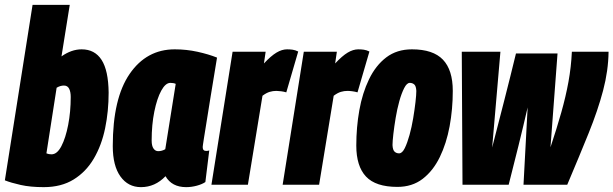

<svg xmlns="http://www.w3.org/2000/svg" viewBox="-33 -760 2524 790"><path d="M254 -740 220 -528Q261 -557 303 -557Q357 -557 385 -513.5Q413 -470 414 -379Q414 -302 399.5 -232Q385 -162 353 -107.5Q321 -53 270 -21.5Q219 10 147 10Q92 10 52 1Q12 -8 -13 -18L101 -740ZM230 -408Q215 -408 200 -399L158 -129Q167 -125 179 -125Q202 -125 219.5 -158.5Q237 -192 247.5 -246Q258 -300 258 -361Q258 -382 251.5 -395Q245 -408 230 -408Z M733 10Q674 10 648 -35Q605 10 547 10Q494 10 462.5 -34Q431 -78 431 -159Q431 -355 500.5 -456Q570 -557 686 -557Q734 -557 779.5 -547Q825 -537 860 -523Q843 -422 832.5 -355.5Q822 -289 815.5 -249.5Q809 -210 806 -190.5Q803 -171 802 -164Q801 -157 801 -155Q801 -139 815 -139Q823 -139 828 -141L812 -11Q799 -2 777 4Q755 10 733 10ZM647 -146 690 -415Q681 -419 668 -419Q648 -419 630.5 -387Q613 -355 602 -301Q591 -247 591 -182Q591 -160 598.5 -149Q606 -138 618 -138Q633 -138 647 -146Z M1060 -547 1053 -499Q1082 -530 1104.5 -543.5Q1127 -557 1148 -557Q1160 -557 1171 -555.5Q1182 -554 1194 -548L1145 -380Q1135 -383 1123.5 -384.5Q1112 -386 1104 -386Q1090 -386 1076.5 -382Q1063 -378 1047 -366L987 0H837L924 -547Z M1353 -547 1346 -499Q1375 -530 1397.5 -543.5Q1420 -557 1441 -557Q1453 -557 1464 -555.5Q1475 -554 1487 -548L1438 -380Q1428 -383 1416.5 -384.5Q1405 -386 1397 -386Q1383 -386 1369.5 -382Q1356 -378 1340 -366L1280 0H1130L1217 -547Z M1602 9Q1513 9 1473 -33.5Q1433 -76 1433 -161Q1433 -236 1445.5 -306.5Q1458 -377 1485.5 -434Q1513 -491 1556.5 -524Q1600 -557 1662 -557Q1749 -557 1789.5 -514.5Q1830 -472 1830 -386Q1830 -311 1817 -240.5Q1804 -170 1776.5 -113.5Q1749 -57 1706 -24Q1663 9 1602 9ZM1609 -129Q1622 -129 1632.5 -150.5Q1643 -172 1652 -204.5Q1661 -237 1667 -273Q1673 -309 1676.5 -339.5Q1680 -370 1680 -386Q1679 -406 1671.5 -412.5Q1664 -419 1653 -419Q1641 -419 1630 -397.5Q1619 -376 1610 -343.5Q1601 -311 1595 -275Q1589 -239 1585.5 -208.5Q1582 -178 1582 -163Q1583 -143 1590.5 -136Q1598 -129 1609 -129Z M2301 0H2121L2138 -318Q2120 -240 2100 -159Q2080 -78 2060 0H1870L1867 -547H2026L1992 -153Q2017 -250 2041.5 -345.5Q2066 -441 2090 -540H2261L2232 -154Q2258 -232 2276.5 -297.5Q2295 -363 2306 -423.5Q2317 -484 2320 -547H2471Q2470 -469 2448.5 -387.5Q2427 -306 2389 -212Q2351 -118 2301 0Z"/></svg>

Font: Georama Condensed ExtraBold
Style: Italic
Weight: 800
Width: 3
Italic angle: -9°
Designer: Jean-Baptiste Levee
Foundry: Production Type
Version: Version 1.000